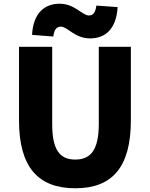

<svg xmlns="http://www.w3.org/2000/svg" viewBox="-20 -996 803 1030"><path d="M384 14C582 14 682 -99 682 -350V-745H510V-331C510 -190 465 -140 384 -140C302 -140 260 -190 260 -331V-745H82V-350C82 -99 185 14 384 14ZM463 -790C543 -790 604 -838 611 -958L497 -966C492 -925 476 -913 457 -913C421 -913 381 -976 300 -976C220 -976 158 -927 152 -809L266 -800C271 -841 286 -853 307 -853C342 -853 381 -790 463 -790Z"/></svg>

Font: Source Han Sans HK Heavy
Style: Regular
Weight: 900
Designer: Ryoko NISHIZUKA 西塚涼子 (kana, bopomofo & ideographs); Paul D. Hunt (Latin, Greek & Cyrillic); Sandoll Communications 산돌커뮤니
Foundry: Adobe
Version: Version 2.000;hotconv 1.0.107;makeotfexe 2.5.65593